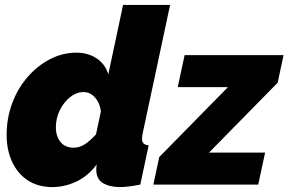

<svg xmlns="http://www.w3.org/2000/svg" viewBox="-20 -750 1172 780"><path d="M193 10Q135 10 93.5 -17Q52 -44 29.5 -92Q7 -140 7 -202Q7 -270 29.5 -330.5Q52 -391 92 -437Q132 -483 183 -509.5Q234 -536 291 -536Q338 -536 373 -512.5Q408 -489 420 -448L480 -730H671L560 -210Q557 -195 557 -186Q557 -161 584 -160L550 0Q524 5 503.5 7.5Q483 10 469 10Q426 10 398.5 -6Q371 -22 371 -62Q371 -67 371.5 -72Q372 -77 373 -82Q337 -34 289.5 -12Q242 10 193 10ZM279 -150Q303 -150 324 -163.5Q345 -177 370 -204L390 -298Q385 -333 365.5 -354.5Q346 -376 319 -376Q291 -376 265.5 -356Q240 -336 223.5 -303.5Q207 -271 207 -233Q207 -196 226 -173Q245 -150 279 -150ZM627 -112 906 -396H702L730 -526H1132L1108 -414L829 -130H1057L1029 0H603Z"/></svg>

Font: Raleway Black
Style: Italic
Weight: 900
Italic angle: -12°
Designer: Matt McInerney, Pablo Impallari, Rodrigo Fuenzalida
Foundry: Matt McInerney, Pablo Impallari, Rodrigo Fuenzalida
Version: Version 4.101;RELEASE